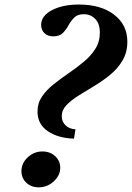

<svg xmlns="http://www.w3.org/2000/svg" viewBox="-20 -794 566 824"><path d="M297.5 -199Q229.5 -201 185.2 -231Q141 -261 141 -315Q141 -351 160.2 -379.5Q179.5 -408 210 -432.2Q240.5 -456.5 274.8 -480Q309 -503.5 339.5 -528.8Q370 -554 389.2 -584.5Q408.5 -615 408.5 -654.5Q408.5 -692 389 -712.5Q369.5 -733 339.5 -733Q313 -733 298.8 -718.8Q284.5 -704.5 274.2 -685.8Q264 -667 249.8 -652.5Q235.5 -638 209 -638Q184.5 -638 170.5 -652Q156.5 -666 156.5 -687Q156.5 -725.5 202.2 -750Q248 -774.5 319 -774.5Q413 -774.5 469.8 -731Q526.5 -687.5 526.5 -615Q526.5 -569.5 506.2 -535Q486 -500.5 454 -474Q422 -447.5 385.8 -425.8Q349.5 -404 317.5 -384Q285.5 -364 265.2 -342.8Q245 -321.5 245 -295.5Q245 -272 261.2 -256.2Q277.5 -240.5 304 -239ZM146 10Q114 10 93 -9.8Q72 -29.5 72 -59.5Q72 -93.5 99 -118.8Q126 -144 162 -144Q195 -144 216.8 -123.8Q238.5 -103.5 238.5 -74Q238.5 -41 210.5 -15.5Q182.5 10 146 10Z"/></svg>

Font: Libre Caslon Text SemiBold Italic
Style: Regular
Weight: 600
Italic angle: -22.583°
Designer: Pablo Impallari, Rodrigo Fuenzalida, Katja Schimmel
Foundry: Pablo Impallari, Rodrigo Fuenzalida
Version: Version 2.000